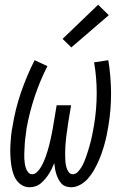

<svg xmlns="http://www.w3.org/2000/svg" viewBox="-20 -782 540 810"><path d="M105 8Q86 8 70.5 -2Q55 -12 46 -27.5Q37 -43 32.5 -61Q28 -79 26 -97.5Q24 -116 23.5 -134.5Q23 -153 24 -172.5Q25 -192 27 -211Q29 -230 33 -249Q44 -320 68 -390.5Q92 -461 126 -528L180 -503Q148 -440 126 -373.5Q104 -307 92 -240Q91 -230 89.5 -219Q88 -208 86.5 -197.5Q85 -187 84.5 -176.5Q84 -166 83.5 -155.5Q83 -145 82.5 -134.5Q82 -124 82.5 -113.5Q83 -103 84.5 -93Q86 -83 89 -73.5Q92 -64 98.5 -55.5Q105 -47 116 -47Q127 -47 136.5 -56.5Q146 -66 152.5 -77Q159 -88 164 -99Q169 -110 173 -121.5Q177 -133 180.5 -144.5Q184 -156 187 -167.5Q190 -179 192.5 -190.5Q195 -202 197.5 -213.5Q200 -225 202 -236.5Q204 -248 206 -260L219 -338H280L267 -260Q266 -248 264 -236.5Q262 -225 260.5 -213.5Q259 -202 258 -190.5Q257 -179 256 -167.5Q255 -156 255 -144.5Q255 -133 255 -121.5Q255 -110 256 -99Q257 -88 260 -77Q263 -66 269.5 -56.5Q276 -47 287 -47Q299 -47 308 -56.5Q317 -66 323.5 -76.5Q330 -87 334.5 -98Q339 -109 343 -120Q347 -131 350.5 -142.5Q354 -154 357.5 -165.5Q361 -177 363.5 -188Q366 -199 368.5 -210.5Q371 -222 373 -233.5Q375 -245 377 -256Q388 -323 388 -389Q388 -455 377 -519L437 -528Q448 -461 448.5 -390.5Q449 -320 437 -249Q434 -230 430 -211Q426 -192 420.5 -172.5Q415 -153 408.5 -134.5Q402 -116 393.5 -97.5Q385 -79 374.5 -61Q364 -43 350 -27.5Q336 -12 317.5 -2Q299 8 280 8Q268 8 257 4Q246 0 238.5 -8.5Q231 -17 226 -27Q221 -37 217.5 -48Q214 -59 212 -70.5Q210 -82 209 -94Q204 -82 198.5 -70.5Q193 -59 186 -48Q179 -37 170.5 -27Q162 -17 152 -8.5Q142 0 129.5 4Q117 8 105 8ZM281 -582 244 -618 394 -762 439 -718Z"/></svg>

Font: Iosevka SS04 Light Oblique
Style: Regular
Weight: 300
Italic angle: -9°
Monospace: yes
Designer: Belleve Invis
Foundry: Belleve Invis
Version: Version 19.0.0; ttfautohint (v1.8.4)